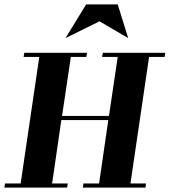

<svg xmlns="http://www.w3.org/2000/svg" viewBox="-20 -856 774 876"><path d="M0 0 2.9 -19H74.2L159.2 -596.2H87.9L90.8 -615.2H377L374 -596.2H303.2L263.2 -327.1H477.1L517.1 -596.2H445.8L449.2 -615.2H733.9L731 -596.2H660.2L575.2 -19H646L644 0H357.9L360.8 -19H432.1L474.1 -308.1H259.8L217.8 -19H289.1L286.1 0ZM278.8 -682.1 373 -835.9H517.1L564.9 -682.1L434.1 -758.8Z"/></svg>

Font: Hjet
Style: Italic
Weight: 400
Designer: T. Christopher White
Version: Version 1.2